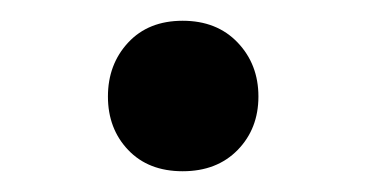

<svg xmlns="http://www.w3.org/2000/svg" viewBox="-20 -442 353 185"><path d="M84 -349Q84 -380 103.5 -401Q123 -422 156 -422Q189 -422 209 -401Q229 -380 229 -349Q229 -318 209 -297.5Q189 -277 156 -277Q123 -277 103.5 -297.5Q84 -318 84 -349Z"/></svg>

Font: Trirong Black
Style: Regular
Weight: 900
Designer: Katatrad Team
Foundry: CadsonDemak
Version: Version 1.001